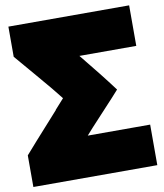

<svg xmlns="http://www.w3.org/2000/svg" viewBox="-84 -792 763 891"><g transform="rotate(-10 297.5 -346.5)"><path d="M462 -348Q444 -327 375 -253Q306 -179 291 -161H585V30H1V-119Q22 -144 166 -304H165L208 -352Q175 -395 105.5 -476Q36 -557 16 -581V-723H585V-532H317Q403 -427 462 -348Z"/></g></svg>

Font: Repo
Style: ExtraBlack
Weight: 1000
Designer: Stefan Peev
Foundry: Context Ltd
Version: Version 001.000